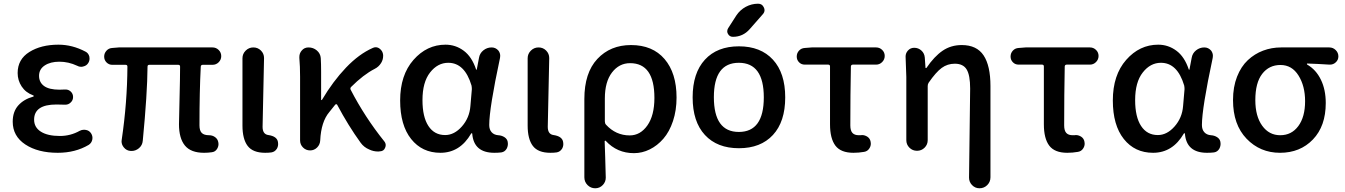

<svg xmlns="http://www.w3.org/2000/svg" viewBox="-20 -803 7178 1025"><path d="M288.1 12.7Q182.6 12.7 115.2 -31.7Q47.9 -76.2 47.9 -153.3Q47.9 -207 77.6 -240.2Q107.4 -273.4 157.2 -287.1Q160.2 -288.1 160.2 -290.5Q160.2 -293 157.2 -293.9Q117.2 -308.6 95.7 -341.3Q74.2 -374 74.2 -413.1Q74.2 -486.3 136.7 -525.4Q199.2 -564.5 292 -564.5Q366.2 -564.5 436.5 -527.3Q452.1 -519.5 457 -501Q458 -495.1 458 -490.2Q458 -477.5 451.2 -466.8Q442.4 -452.1 424.8 -448.2Q418.9 -446.3 413.1 -446.3Q401.4 -446.3 391.6 -452.1Q345.7 -473.6 296.9 -473.6Q249 -473.6 218.8 -453.6Q188.5 -433.6 188.5 -398.4Q188.5 -363.3 215.3 -343.8Q242.2 -324.2 297.9 -324.2Q310.5 -324.2 327.1 -325.2Q328.1 -325.2 330.1 -325.2Q345.7 -325.2 357.4 -314.5Q370.1 -302.7 370.1 -285.2Q370.1 -267.6 357.4 -255.9Q345.7 -244.1 329.1 -244.1Q328.1 -244.1 327.1 -244.1Q303.7 -245.1 281.2 -245.1Q162.1 -245.1 162.1 -164.1Q162.1 -123 198.2 -100.1Q234.4 -77.1 299.8 -77.1Q356.4 -77.1 405.3 -104.5Q416 -110.4 428.7 -110.4Q433.6 -110.4 438.5 -109.4Q456.1 -106.4 465.8 -91.8Q473.6 -80.1 473.6 -66.4Q473.6 -62.5 472.7 -57.6Q468.8 -39.1 453.1 -29.3Q381.8 12.7 288.1 12.7Z M1069.3 12.7Q999 12.7 967.3 -25.9Q935.5 -64.5 935.5 -139.6Q935.5 -163.1 938.5 -276.4Q941.4 -389.6 941.4 -447.3Q941.4 -457 931.6 -457H777.3Q767.6 -457 767.6 -447.3Q766.6 -303.7 742.2 -51.8Q740.2 -27.3 721.7 -11.7Q704.1 2.9 682.6 2.9Q680.7 2.9 678.7 2.9Q655.3 2 640.6 -16.6Q628.9 -31.2 628.9 -48.8Q628.9 -52.7 629.9 -57.6Q659.2 -255.9 660.2 -447.3Q660.2 -457 650.4 -457H579.1Q561.5 -457 548.8 -469.7Q536.1 -482.4 536.1 -501Q536.1 -518.6 548.3 -532.2Q560.5 -545.9 579.1 -546.9L614.3 -549.8H1114.3Q1133.8 -549.8 1147.5 -536.1Q1161.1 -522.5 1161.1 -503.4Q1161.1 -484.4 1147.5 -470.7Q1133.8 -457 1114.3 -457H1062.5Q1052.7 -457 1051.8 -447.3Q1044.9 -315.4 1044.9 -133.8Q1044.9 -105.5 1057.1 -93.3Q1069.3 -81.1 1095.7 -81.1Q1114.3 -81.1 1128.4 -70.8Q1142.6 -60.5 1145.5 -43Q1146.5 -38.1 1146.5 -34.2Q1146.5 -20.5 1138.7 -7.8Q1128.9 7.8 1110.4 9.8Q1090.8 12.7 1069.3 12.7Z M1395.5 12.7Q1330.1 12.7 1302.2 -23.9Q1274.4 -60.5 1274.4 -132.8V-492.2Q1274.4 -515.6 1291.5 -532.7Q1308.6 -549.8 1332.5 -549.8Q1356.4 -549.8 1373 -533.2Q1389.6 -516.6 1389.6 -493.2L1381.8 -126Q1381.8 -85.9 1413.1 -82Q1459 -75.2 1463.9 -44.9Q1464.8 -39.1 1464.8 -34.2Q1464.8 -20.5 1458 -8.8Q1447.3 7.8 1428.7 10.7Q1414.1 12.7 1395.5 12.7Z M2031.2 -48.8Q2039.1 -39.1 2039.1 -28.3Q2039.1 -21.5 2036.1 -14.6Q2029.3 3.9 2008.8 4.9Q2003.9 5.9 1999 5.9Q1973.6 5.9 1951.2 -4.9Q1922.9 -16.6 1905.3 -41Q1838.9 -132.8 1780.3 -243.2Q1779.3 -246.1 1775.9 -246.6Q1772.5 -247.1 1769.5 -244.1Q1743.2 -211.9 1738.3 -205.1Q1694.3 -153.3 1689.5 -53.7Q1688.5 -31.2 1672.9 -15.6Q1657.2 0 1635.7 0Q1613.3 0 1597.7 -15.6Q1582 -31.2 1582 -53.7V-393.6Q1582 -449.2 1578.1 -493.2Q1578.1 -496.1 1578.1 -499Q1578.1 -518.6 1590.8 -533.2Q1604.5 -549.8 1627 -549.8Q1652.3 -549.8 1671.4 -533.7Q1690.4 -517.6 1692.4 -493.2Q1694.3 -462.9 1694.3 -418.9V-271.5Q1694.3 -268.6 1696.3 -268.6Q1698.2 -268.6 1699.2 -270.5Q1757.8 -369.1 1827.1 -441.9Q1896.5 -514.6 1969.7 -546.9Q1977.5 -550.8 1985.4 -550.8Q1996.1 -550.8 2005.9 -543.9Q2023.4 -531.2 2025.4 -509.8Q2025.4 -506.8 2025.4 -503.9Q2025.4 -484.4 2014.6 -466.8Q2002 -446.3 1980.5 -435.5Q1919.9 -404.3 1854.5 -338.9Q1847.7 -332 1852.5 -323.2Q1927.7 -177.7 2031.2 -48.8Z M2331.1 12.7Q2233.4 12.7 2174.8 -61Q2116.2 -134.8 2116.2 -266.6Q2116.2 -402.3 2187.5 -483.4Q2258.8 -564.5 2358.4 -564.5Q2412.1 -564.5 2455.6 -532.2Q2499 -500 2521.5 -432.6Q2522.5 -430.7 2523.9 -430.7Q2525.4 -430.7 2525.4 -432.6L2537.1 -494.1Q2541 -518.6 2560.5 -534.2Q2580.1 -549.8 2604.5 -549.8Q2626 -549.8 2640.6 -533.2Q2650.4 -520.5 2650.4 -504.9Q2650.4 -500 2649.4 -494.1Q2591.8 -224.6 2591.8 -135.7Q2591.8 -111.3 2604.5 -97.2Q2617.2 -83 2639.6 -81.1Q2658.2 -80.1 2672.9 -70.8Q2687.5 -61.5 2690.4 -45.9Q2691.4 -40 2691.4 -35.2Q2691.4 -21.5 2684.6 -8.8Q2674.8 7.8 2656.2 10.7Q2638.7 12.7 2619.1 12.7Q2508.8 12.7 2501 -89.8Q2500 -91.8 2498 -91.8Q2496.1 -91.8 2495.1 -89.8Q2435.5 12.7 2331.1 12.7ZM2356.4 -82Q2405.3 -82 2445.8 -127.9Q2486.3 -173.8 2491.2 -236.3L2499 -327.1Q2499 -336.9 2497.1 -346.7Q2460.9 -467.8 2373 -467.8Q2316.4 -467.8 2275.9 -416Q2235.4 -364.3 2235.4 -268.6Q2235.4 -178.7 2267.1 -130.4Q2298.8 -82 2356.4 -82Z M2918 12.7Q2852.5 12.7 2824.7 -23.9Q2796.9 -60.5 2796.9 -132.8V-492.2Q2796.9 -515.6 2814 -532.7Q2831.1 -549.8 2855 -549.8Q2878.9 -549.8 2895.5 -533.2Q2912.1 -516.6 2912.1 -493.2L2904.3 -126Q2904.3 -85.9 2935.5 -82Q2981.4 -75.2 2986.3 -44.9Q2987.3 -39.1 2987.3 -34.2Q2987.3 -20.5 2980.5 -8.8Q2969.7 7.8 2951.2 10.7Q2936.5 12.7 2918 12.7Z M3099.6 143.6V-274.4Q3099.6 -414.1 3168.9 -488.3Q3238.3 -562.5 3348.6 -562.5Q3463.9 -562.5 3527.8 -487.8Q3591.8 -413.1 3591.8 -282.2Q3591.8 -213.9 3572.8 -156.7Q3553.7 -99.6 3521.5 -62.5Q3489.3 -25.4 3448.7 -5.4Q3408.2 14.6 3364.3 14.6Q3274.4 14.6 3213.9 -50.8Q3212.9 -52.7 3210.4 -51.8Q3208 -50.8 3208 -48.8Q3208 -32.2 3210.9 37.1Q3213.9 137.7 3213.9 145.5Q3213.9 168 3198.2 184.6Q3181.6 202.1 3157.7 202.1Q3133.8 202.1 3116.7 185.1Q3099.6 168 3099.6 143.6ZM3341.8 -80.1Q3398.4 -80.1 3436 -133.3Q3473.6 -186.5 3473.6 -280.3Q3473.6 -465.8 3343.8 -465.8Q3285.2 -465.8 3247.1 -416Q3209 -366.2 3209 -277.3V-155.3Q3209 -144.5 3214.8 -137.7Q3267.6 -80.1 3341.8 -80.1Z M3791 -284.2Q3791 -98.6 3924.3 -98.6Q4057.6 -98.6 4057.6 -283.2Q4057.6 -467.8 3924.3 -467.8Q3791 -467.8 3791 -284.2ZM4027.3 -783.2Q4048.8 -783.2 4057.6 -763.7Q4061.5 -755.9 4061.5 -749Q4061.5 -737.3 4052.7 -727.5L3982.4 -647.5Q3946.3 -606.4 3892.6 -606.4Q3875 -606.4 3866.2 -622.1Q3862.3 -628.9 3862.3 -635.7Q3862.3 -644.5 3867.2 -652.3L3911.1 -720.7Q3930.7 -750 3961.4 -766.6Q3992.2 -783.2 4027.3 -783.2ZM3677.7 -283.2Q3677.7 -413.1 3743.2 -484.4Q3808.6 -555.7 3924.8 -555.7Q4041 -555.7 4106.4 -484.4Q4171.9 -413.1 4171.9 -283.2Q4171.9 -153.3 4106.4 -82.5Q4041 -11.7 3924.8 -11.7Q3808.6 -11.7 3743.2 -82.5Q3677.7 -153.3 3677.7 -283.2Z M4536.1 12.7Q4468.8 12.7 4439.9 -25.4Q4411.1 -63.5 4411.1 -139.6V-448.2Q4411.1 -458 4401.4 -458H4276.4Q4257.8 -458 4245.6 -470.7Q4233.4 -483.4 4233.4 -501Q4233.4 -519.5 4245.6 -532.7Q4257.8 -545.9 4276.4 -546.9L4313.5 -549.8H4657.2Q4675.8 -549.8 4689.5 -536.6Q4703.1 -523.4 4703.1 -504.4Q4703.1 -485.4 4689.5 -471.7Q4675.8 -458 4657.2 -458H4533.2Q4523.4 -458 4522.5 -448.2Q4519.5 -298.8 4519.5 -133.8Q4519.5 -105.5 4530.8 -93.3Q4542 -81.1 4564.5 -81.1Q4570.3 -81.1 4576.2 -81.1Q4579.1 -82 4581.1 -82Q4596.7 -82 4610.4 -73.2Q4625 -63.5 4627.9 -45.9Q4628.9 -41 4628.9 -36.1Q4628.9 -22.5 4621.1 -10.7Q4611.3 4.9 4592.8 7.8Q4564.5 12.7 4536.1 12.7Z M5267.6 143.6Q5267.6 168 5250.5 185.1Q5233.4 202.1 5209 202.1Q5185.5 202.1 5168.9 184.6Q5153.3 168 5153.3 145.5L5159.2 -330.1Q5159.2 -401.4 5140.6 -432.1Q5122.1 -462.9 5077.1 -462.9Q5038.1 -462.9 5007.3 -440.4Q4976.6 -418 4937.5 -361.3Q4932.6 -353.5 4932.6 -343.8V-54.7Q4932.6 -31.2 4916 -14.6Q4899.4 2 4875.5 2Q4851.6 2 4835 -14.6Q4818.4 -31.2 4818.4 -54.7V-392.6L4814.5 -501Q4814.5 -518.6 4826.2 -532.2Q4839.8 -547.9 4860.4 -547.9Q4882.8 -547.9 4898.9 -533.2Q4915 -518.6 4917 -496.1L4920.9 -440.4Q4921.9 -439.5 4923.3 -439.5Q4924.8 -439.5 4925.8 -440.4Q4967.8 -502 5012.2 -532.2Q5056.6 -562.5 5114.3 -562.5Q5194.3 -562.5 5231 -507.3Q5267.6 -452.1 5267.6 -343.8Z M5677.7 12.7Q5610.4 12.7 5581.5 -25.4Q5552.7 -63.5 5552.7 -139.6V-448.2Q5552.7 -458 5543 -458H5418Q5399.4 -458 5387.2 -470.7Q5375 -483.4 5375 -501Q5375 -519.5 5387.2 -532.7Q5399.4 -545.9 5418 -546.9L5455.1 -549.8H5798.8Q5817.4 -549.8 5831.1 -536.6Q5844.7 -523.4 5844.7 -504.4Q5844.7 -485.4 5831.1 -471.7Q5817.4 -458 5798.8 -458H5674.8Q5665 -458 5664.1 -448.2Q5661.1 -298.8 5661.1 -133.8Q5661.1 -105.5 5672.4 -93.3Q5683.6 -81.1 5706.1 -81.1Q5711.9 -81.1 5717.8 -81.1Q5720.7 -82 5722.7 -82Q5738.3 -82 5752 -73.2Q5766.6 -63.5 5769.5 -45.9Q5770.5 -41 5770.5 -36.1Q5770.5 -22.5 5762.7 -10.7Q5752.9 4.9 5734.4 7.8Q5706.1 12.7 5677.7 12.7Z M6135.7 12.7Q6038.1 12.7 5979.5 -61Q5920.9 -134.8 5920.9 -266.6Q5920.9 -402.3 5992.2 -483.4Q6063.5 -564.5 6163.1 -564.5Q6216.8 -564.5 6260.3 -532.2Q6303.7 -500 6326.2 -432.6Q6327.1 -430.7 6328.6 -430.7Q6330.1 -430.7 6330.1 -432.6L6341.8 -494.1Q6345.7 -518.6 6365.2 -534.2Q6384.8 -549.8 6409.2 -549.8Q6430.7 -549.8 6445.3 -533.2Q6455.1 -520.5 6455.1 -504.9Q6455.1 -500 6454.1 -494.1Q6396.5 -224.6 6396.5 -135.7Q6396.5 -111.3 6409.2 -97.2Q6421.9 -83 6444.3 -81.1Q6462.9 -80.1 6477.5 -70.8Q6492.2 -61.5 6495.1 -45.9Q6496.1 -40 6496.1 -35.2Q6496.1 -21.5 6489.3 -8.8Q6479.5 7.8 6460.9 10.7Q6443.4 12.7 6423.8 12.7Q6313.5 12.7 6305.7 -89.8Q6304.7 -91.8 6302.7 -91.8Q6300.8 -91.8 6299.8 -89.8Q6240.2 12.7 6135.7 12.7ZM6161.1 -82Q6210 -82 6250.5 -127.9Q6291 -173.8 6295.9 -236.3L6303.7 -327.1Q6303.7 -336.9 6301.8 -346.7Q6265.6 -467.8 6177.7 -467.8Q6121.1 -467.8 6080.6 -416Q6040 -364.3 6040 -268.6Q6040 -178.7 6071.8 -130.4Q6103.5 -82 6161.1 -82Z M6813.5 12.7Q6707 12.7 6634.8 -62.5Q6562.5 -137.7 6562.5 -268.6Q6562.5 -338.9 6584 -393.6Q6605.5 -448.2 6641.6 -481.9Q6677.7 -515.6 6723.1 -532.7Q6768.6 -549.8 6819.3 -549.8H7076.2Q7096.7 -549.8 7110.8 -535.6Q7125 -521.5 7125 -502Q7125 -482.4 7110.4 -469.7Q7097.7 -458 7080.1 -458Q7079.1 -458 7077.1 -458Q7018.6 -461.9 6959 -463.9Q6957 -463.9 6957 -461.4Q6957 -459 6959 -458Q7005.9 -430.7 7031.7 -377.4Q7057.6 -324.2 7057.6 -252.9Q7057.6 -129.9 6989.3 -58.6Q6920.9 12.7 6813.5 12.7ZM6814.5 -81.1Q6875 -81.1 6911.1 -129.9Q6947.3 -178.7 6947.3 -262.7Q6947.3 -343.8 6912.1 -399.9Q6877 -456.1 6815.9 -456.1Q6754.9 -456.1 6718.3 -408.7Q6681.6 -361.3 6681.6 -268.6Q6681.6 -182.6 6718.3 -131.8Q6754.9 -81.1 6814.5 -81.1Z"/></svg>

Font: Gen Jyuu GothicX Medium
Style: Regular
Weight: 500
Designer: Ryoko NISHIZUKA (kana &amp; ideographs); Paul D. Hunt (Latin, Greek &amp; Cyrillic); Wenlong ZHANG (bopomofo); Sandoll C
Version: Version 1.058.20140828